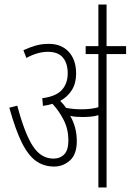

<svg xmlns="http://www.w3.org/2000/svg" viewBox="-20 -825 575 845"><path d="M318 -204Q318 -146 288 -119Q258 -92 218 -92Q173 -92 138.5 -116.5Q104 -141 76 -197.5Q48 -254 21 -351L56 -360Q89 -236 125 -181.5Q161 -127 215 -127Q245 -127 263 -146Q281 -165 281 -207Q281 -256 260.5 -296.5Q240 -337 211 -368Q192 -362 169 -359L166 -393Q225 -400 251.5 -428.5Q278 -457 278 -502Q278 -547 256.5 -572Q235 -597 191 -597Q146 -597 96 -570L83 -604Q111 -617 137.5 -624.5Q164 -632 195 -632Q250 -632 282.5 -597Q315 -562 315 -501Q315 -459 296.5 -429Q278 -399 245 -381Q260 -366 271 -350Q288 -347 305 -345.5Q322 -344 338 -344Q358 -344 376.5 -346Q395 -348 413 -353V-587H357V-622H535V-587H449V0H413V-318Q396 -313 378 -311.5Q360 -310 344 -310Q330 -310 316 -311Q302 -312 289 -315Q318 -265 318 -204ZM413 -615V-805H449V-615Z"/></svg>

Font: Noto Sans Devanagari ExtraCondensed ExtraLight
Style: Regular
Weight: 200
Width: 2
Designer: Jelle Bosma - Monotype Design Team
Foundry: Monotype Imaging Inc.
Version: Version 2.004; ttfautohint (v1.8.4.7-5d5b)